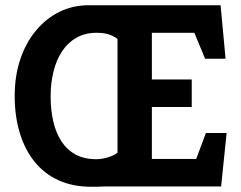

<svg xmlns="http://www.w3.org/2000/svg" viewBox="-20 -711 919 732"><path d="M328 1Q257 1 202.5 -24Q148 -49 111 -95.5Q74 -142 55 -205.5Q36 -269 36 -345Q36 -422 57.5 -485.5Q79 -549 117.5 -595Q156 -641 207 -666Q258 -691 318 -691H821L840 -487H762L721 -586H559V-408H711V-303H559V-105H728L765 -204H844L823 0H377Q362 1 349 1Q336 1 328 1ZM348 -104Q367 -104 391 -111Q415 -118 428 -129V-562Q420 -570 400 -578Q380 -586 348 -586Q305 -586 272 -567.5Q239 -549 217 -516Q195 -483 184 -438.5Q173 -394 173 -343Q173 -292 183 -248.5Q193 -205 214 -172.5Q235 -140 268 -122Q301 -104 348 -104Z"/></svg>

Font: Kreon Light
Style: Bold
Weight: 700
Version: Version 2.002